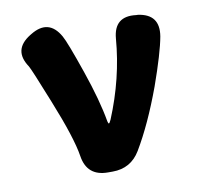

<svg xmlns="http://www.w3.org/2000/svg" viewBox="-69 -651 743 723"><g transform="rotate(-10 302.5 -290.0)"><path d="M287 0Q207 0 195 -79Q184 -150 124 -299Q71 -432 63 -445Q16 -515 88 -560L93 -563Q166 -608 208 -534Q222 -510 264 -388Q304 -272 318 -190Q320 -181 322.5 -181Q325 -181 331 -194Q392 -341 404 -491Q411 -576 495 -565H500Q584 -554 570 -470Q559 -409 516 -288Q466 -152 411 -60Q375 0 305 0Z"/></g></svg>

Font: Resource Han Rounded KR Heavy
Style: Regular
Weight: 900
Designer: Cyano Hao (round all glyphs); Ryoko NISHIZUKA 西塚涼子 (kana, bopomofo & ideographs); Paul D. Hunt (Latin, Greek & Cyrillic)
Foundry: Cyano Hao
Version: 0.990